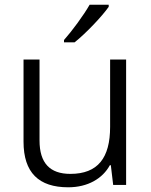

<svg xmlns="http://www.w3.org/2000/svg" viewBox="-20 -786 643 816"><path d="M442 -757V-766H361C336 -722 286 -654 252 -616V-606H297C346 -645 414 -717 442 -757ZM516 -533H448V-247C448 -115 396 -47 279 -47C192 -47 148 -93 148 -189V-533H80V-184C80 -52 145 10 270 10C353 10 416 -27 447 -84H451L461 0H516Z"/></svg>

Font: Noto Sans Syriac Light
Style: Regular
Weight: 300
Designer: Patrick Giasson and the Monotype Design Team
Foundry: Monotype Imaging Inc.
Version: Version 3.000